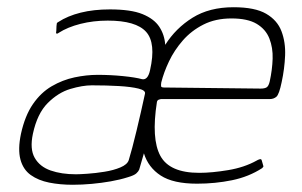

<svg xmlns="http://www.w3.org/2000/svg" viewBox="-20 -503 836 531"><path d="M181 8Q146 8 116 2Q86 -4 65 -19Q44 -34 36.5 -62Q29 -90 38 -133Q49 -183 71 -215Q93 -247 123 -264.5Q153 -282 186 -289Q219 -296 250 -296Q286 -296 320.5 -292.5Q355 -289 373 -284Q389 -281 395 -309Q412 -384 384 -415Q356 -446 278 -446Q238 -446 202.5 -437Q167 -428 142 -412Q140 -410 137.5 -410Q135 -410 135 -412Q136 -418 136 -424.5Q136 -431 137 -437Q137 -439 138 -440Q139 -441 141 -442Q167 -459 203 -468Q239 -477 284 -477Q342 -477 374 -464Q406 -451 420.5 -429Q435 -407 437 -379Q466 -425 512.5 -454Q559 -483 626 -483Q685 -483 716 -465Q747 -447 758.5 -416.5Q770 -386 768.5 -349.5Q767 -313 759 -276Q752 -242 744.5 -235.5Q737 -229 726 -229Q651 -229 575.5 -229Q500 -229 425 -229Q424 -229 419.5 -227.5Q415 -226 414 -221Q398 -119 423.5 -72Q449 -25 531 -25Q566 -25 611 -32.5Q656 -40 690 -59Q693 -61 698 -62.5Q703 -64 704 -59L708 -45Q709 -43 708 -41.5Q707 -40 705 -38Q668 -14 621.5 -4.5Q575 5 525 5Q459 5 424.5 -17.5Q390 -40 378 -79Q375 -68 371.5 -56.5Q368 -45 365 -34Q363 -29 357 -23.5Q351 -18 334 -13Q312 -6 286.5 -1.5Q261 3 234 5.5Q207 8 181 8ZM381 -244Q383 -253 363 -258Q343 -263 309 -265Q275 -267 234 -267Q208 -267 174.5 -257Q141 -247 112 -218Q83 -189 71 -133Q62 -91 76 -66.5Q90 -42 120 -31.5Q150 -21 190 -21Q200 -21 222 -22.5Q244 -24 269 -28Q294 -32 313 -40Q332 -48 336 -60Q345 -89 357.5 -141Q370 -193 381 -244ZM701 -258Q712 -258 717.5 -261.5Q723 -265 726 -278Q733 -310 734 -340.5Q735 -371 725 -396.5Q715 -422 690 -437Q665 -452 620 -452Q576 -452 542.5 -435Q509 -418 485.5 -391Q462 -364 447.5 -333.5Q433 -303 426 -275Q425 -268 425.5 -264.5Q426 -261 434 -261Q501 -260 567.5 -259.5Q634 -259 701 -258Z"/></svg>

Font: Glory Thin
Style: Italic
Weight: 100
Italic angle: -12°
Designer: Robert Leuschke
Foundry: Robert Leuschke
Version: Version 1.011